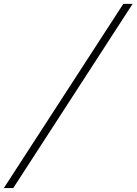

<svg xmlns="http://www.w3.org/2000/svg" viewBox="-50 -800 690 970"><path d="M573 -780.5 -30.5 150H17L620 -780.5Z"/></svg>

Font: Bodoni* 06pt
Style: Italic
Weight: 400
Italic angle: -13°
Version: Version 2.3